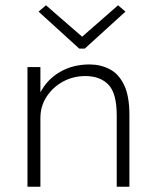

<svg xmlns="http://www.w3.org/2000/svg" viewBox="-20 -707 590 727"><path d="M84 0V-453H133V-357Q158 -406 207 -434.5Q256 -463 319 -463Q360 -463 394.5 -445.5Q429 -428 449.5 -386Q470 -344 470 -272V0H422V-270Q422 -354 390.5 -386.5Q359 -419 303 -419Q257 -419 218.5 -398Q180 -377 156.5 -341Q133 -305 133 -260V0ZM154 -687 291 -568 427 -687 455 -663 301 -523H280L126 -663Z"/></svg>

Font: Inconsolata SemiExpanded Light
Style: Regular
Weight: 300
Width: 6
Monospace: yes
Designer: Raph Levien, Cyreal, Brenton Simpson
Foundry: Raph Levien, Cyreal, Google
Version: Version 3.001; ttfautohint (v1.8.2.53-6de2)